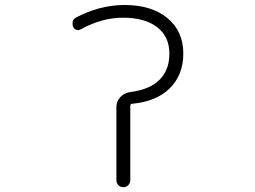

<svg xmlns="http://www.w3.org/2000/svg" viewBox="-20 -784 1040 782"><path d="M517.6 -361.3Q510.7 -360.4 510.7 -353.5V-49.8Q510.7 -38.1 502.4 -29.8Q494.1 -21.5 482.4 -21.5Q470.7 -21.5 462.4 -29.8Q454.1 -38.1 454.1 -49.8V-348.6Q454.1 -372.1 470.7 -389.2Q487.3 -406.2 511.7 -409.2Q578.1 -418 616.2 -447.3Q669.9 -488.3 669.9 -565.4Q669.9 -634.8 620.1 -673.3Q570.3 -711.9 480.5 -711.9Q395.5 -711.9 309.6 -665Q300.8 -659.2 291 -662.6Q281.2 -666 277.3 -675.8Q275.4 -681.6 275.4 -687.5Q275.4 -692.4 276.4 -697.3Q280.3 -708 290 -712.9Q384.8 -762.7 484.4 -763.7Q485.4 -763.7 486.3 -763.7Q596.7 -763.7 661.1 -710.9Q726.6 -657.2 726.6 -566.4Q726.6 -476.6 668.9 -421.9Q614.3 -370.1 517.6 -361.3Z"/></svg>

Font: Rounded Mgen+ 1mn light
Style: Regular
Weight: 200
Designer: [Source Han Sans]
Ryoko NISHIZUKA  (kana & ideographs); Paul D. Hunt (Latin, Greek & Cyrillic); Wenlong ZHANG  (bopomofo
Version: Version 1.059.20150602